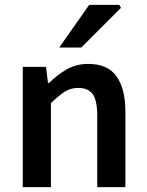

<svg xmlns="http://www.w3.org/2000/svg" viewBox="-20 -764 600 784"><path d="M73 0V-491H168L176 -425H180Q213 -458 252 -480.5Q291 -503 341 -503Q420 -503 456 -452Q492 -401 492 -308V0H377V-293Q377 -354 358.5 -379.5Q340 -405 300 -405Q268 -405 243.5 -389Q219 -373 188 -343V0ZM222 -570 344 -744H467L474 -732L312 -570Z"/></svg>

Font: Mada SemiBold
Style: Regular
Weight: 600
Designer: Khaled Hosny
Version: Version 1.5